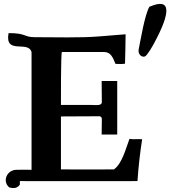

<svg xmlns="http://www.w3.org/2000/svg" viewBox="-20 -930 900 986"><path d="M747 -895C723 -852 703 -730 692 -675C688 -653 706 -634 724 -640C736 -644 767 -699 773 -711C854 -862 864 -946 747 -895ZM489 -743 625 -754ZM24 -760C3 -646 126 -725 142 -662V-58C116 -59 90 -58 65 -58C16 -58 -10 0 27 32C50 39 69 37 82 18V0C302 1 470 0 686 0C691 -74 699 -144 710 -215C683 -217 663 -213 645 -217C627 -171 608 -90 565 -60C475 -60 384 -59 293 -60V-332L492 -333C499 -331 502 -327 503 -320L502 -239H582V-514H502C502 -478 503 -441 503 -406C503 -385 470 -391 450 -391H293C293 -396 292 -660 298 -663H514C550 -663 560 -633 573 -602C590 -602 607 -600 622 -603C623 -649 625 -707 625 -754L489 -743C395 -735 253 -739 159 -739C101 -739 117 -760 24 -760Z"/></svg>

Font: Philokalia
Style: Regular
Weight: 400
Version: Version 001.010